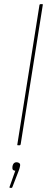

<svg xmlns="http://www.w3.org/2000/svg" viewBox="-20 -703 242 929"><path d="M68 0Q66 0 64.5 -0.5Q63 -1 64 -5L171 -679Q172 -683 176 -683H183Q185 -683 186.5 -682.5Q188 -682 187 -679L80 -5Q79 0 75 0ZM29 206Q25 206 26 202L54 123Q47 123 43 119Q39 115 40 105L41 99Q43 91 47.5 86.5Q52 82 60 82Q68 82 73.5 86.5Q79 91 77 100L76 105Q75 109 73.5 114.5Q72 120 69 127L40 202Q39 206 36 206Z"/></svg>

Font: Sofia Sans Hairline
Style: Italic
Weight: 1
Italic angle: -9°
Designer: Botio Nikoltchev, Ani Petrova
Foundry: lettersoup
Version: Version 4.102